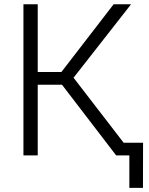

<svg xmlns="http://www.w3.org/2000/svg" viewBox="-20 -748 718 924"><path d="M92.8 0V-727.5H161.6V-401.4H275.4L526.9 -727.5H610.8L334 -374L622.1 0H539.1L278.3 -340.3H161.6V0ZM602.5 156.2V0H560.5V-61H668.5L668 156.2Z"/></svg>

Font: Inter 17pt Light
Style: Regular
Weight: 300
Version: Version 4.001;git-66647c0bb